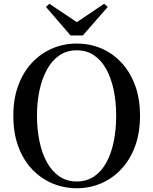

<svg xmlns="http://www.w3.org/2000/svg" viewBox="-20 -985 817 1023"><path d="M243 -965 422 -845H357L535 -965L554 -948L421 -796H356L225 -948ZM389 18Q321 18 260 -7.5Q199 -33 152 -82Q105 -131 78 -203Q51 -275 51 -368Q51 -460 78 -531.5Q105 -603 152 -652.5Q199 -702 260 -727.5Q321 -753 389 -753Q457 -753 517.5 -728Q578 -703 625 -653.5Q672 -604 699 -532.5Q726 -461 726 -368Q726 -276 699 -204Q672 -132 625 -82.5Q578 -33 517.5 -7.5Q457 18 389 18ZM389 -18Q442 -18 481.5 -45Q521 -72 547 -119.5Q573 -167 586 -231Q599 -295 599 -368Q599 -441 586 -504Q573 -567 547 -615Q521 -663 481.5 -690Q442 -717 389 -717Q336 -717 296.5 -690Q257 -663 230.5 -615Q204 -567 190.5 -504Q177 -441 177 -368Q177 -295 190.5 -231Q204 -167 230.5 -119.5Q257 -72 296.5 -45Q336 -18 389 -18Z"/></svg>

Font: Noto Serif KR SemiBold
Style: Regular
Weight: 600
Designer: Ryoko NISHIZUKA 西塚涼子 (kana & ideographs); Frank Grießhammer (Latin, Greek & Cyrillic); Wenlong ZHANG 张文龙 (bopomofo); San
Foundry: Adobe
Version: Version 2.003-H1;hotconv 1.1.1;makeotfexe 2.6.0